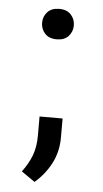

<svg xmlns="http://www.w3.org/2000/svg" viewBox="-50 -554 393 730"><g transform="rotate(5 146.5 -189.0)"><path d="M58.6 106.4 109.9 142.1Q148.4 109.4 171.9 64.5Q195.3 19.5 195.3 -34.2V-107.4H107.4V-34.2Q107.4 9.8 94.7 42.5Q82 75.2 58.6 106.4ZM85.9 -463.4Q85.9 -439.5 101.6 -422.4Q117.2 -405.3 146.5 -405.3Q175.8 -405.3 191.4 -422.4Q207 -439.5 207 -463.4Q207 -487.3 191.4 -504.4Q175.8 -521.5 146.5 -521.5Q117.2 -521.5 101.6 -504.4Q85.9 -487.3 85.9 -463.4Z"/></g></svg>

Font: Roboto Flex
Style: Regular
Weight: 400
Designer: Berlow after Robertson
Foundry: Google
Version: Version 3.200;gftools[0.9.32]